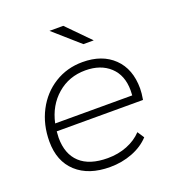

<svg xmlns="http://www.w3.org/2000/svg" viewBox="-132 -831 863 941"><g transform="rotate(-20 299.0 -360.5)"><path d="M96 -250Q94 -228 94 -217Q94 -132 143 -86.5Q192 -41 287 -41Q342 -41 388.5 -59.5Q435 -78 466 -111L489 -76Q454 -38 399.5 -17Q345 4 283 4Q172 4 108.5 -54Q45 -112 45 -215Q45 -303 82 -374Q119 -445 184 -485.5Q249 -526 330 -526Q432 -526 492 -468Q552 -410 552 -308Q552 -284 546 -250ZM102 -289H504Q505 -298 505 -315Q505 -394 457 -438.5Q409 -483 329 -483Q244 -483 182.5 -430Q121 -377 102 -289ZM231 -725H303L419 -607H365Z"/></g></svg>

Font: Idrija
Style: Italic
Weight: 300
Italic angle: -11.3°
Designer: Julieta Ulanovsky
Foundry: Julieta Ulanovsky
Version: Version 7.200